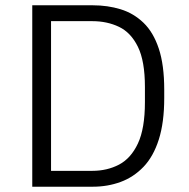

<svg xmlns="http://www.w3.org/2000/svg" viewBox="-20 -706 715 726"><path d="M102 0V-686H331Q387 -686 436 -671Q485 -656 522.5 -620Q560 -584 580.5 -522Q601 -460 601 -367V-335Q601 -243 580.5 -178.5Q560 -114 522.5 -75Q485 -36 436 -18Q387 0 331 0ZM173 -60H329Q385 -60 430 -83.5Q475 -107 501.5 -163.5Q528 -220 528 -320V-377Q528 -475 501.5 -529Q475 -583 430 -604.5Q385 -626 329 -626H173Z"/></svg>

Font: Chivo ExtraLight
Style: Regular
Weight: 250
Designer: Hector Gatti
Foundry: Omnibus-Type
Version: Version 2.002